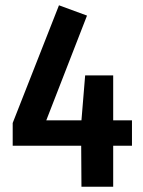

<svg xmlns="http://www.w3.org/2000/svg" viewBox="-20 -706 540 726"><path d="M479 -251V-155H408V0H288L287 -155H28V-241L203 -686L309 -647L155 -251H288L302 -421H408V-251Z"/></svg>

Font: Fira Sans Condensed Medium
Style: Regular
Weight: 500
Width: 3
Designer: Carrois Corporate & Edenspiekermann AG
Foundry: Carrois Corporate GbR & Edenspiekermann AG
Version: Version 4.203;PS 004.203;hotconv 1.0.88;makeotf.lib2.5.64775